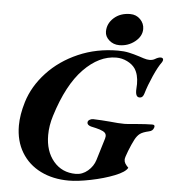

<svg xmlns="http://www.w3.org/2000/svg" viewBox="-58 -907 867 973"><g transform="rotate(5 375.5 -420.0)"><path d="M52 -242Q52 -297 72 -363Q97 -445 161 -514Q225 -583 318 -623.5Q411 -664 520 -664Q551 -664 576 -658.5Q601 -653 629 -644Q635 -642 652 -636.5Q669 -631 682 -631Q697 -631 708 -637Q726 -648 738 -648Q751 -648 751 -637Q751 -632 746 -624Q728 -600 706 -550.5Q684 -501 672 -460Q669 -449 663.5 -443Q658 -437 648 -437Q626 -437 629 -481Q630 -489 630 -504Q630 -552 610 -582Q596 -602 569.5 -615Q543 -628 514 -628Q427 -628 348.5 -547.5Q270 -467 220 -306Q204 -255 204 -207Q204 -125 247 -74Q290 -23 360 -23Q394 -23 421.5 -46.5Q449 -70 459 -103L493 -215Q495 -223 495 -227Q495 -243 478 -251Q464 -258 442.5 -263Q421 -268 416 -269Q397 -275 397 -287Q397 -296 405.5 -301.5Q414 -307 424 -307Q440 -307 467 -305Q494 -303 508 -302Q555 -297 584 -297Q599 -297 637 -301Q697 -306 725 -306Q741 -306 736 -291Q733 -282 727 -277Q721 -272 711 -270Q680 -263 666 -252.5Q652 -242 641 -221Q628 -196 614.5 -161.5Q601 -127 601 -117Q601 -106 606.5 -97Q612 -88 623 -77Q612 -55 559 -34Q506 -13 439.5 0.5Q373 14 328 14Q247 14 184.5 -17Q122 -48 87 -106Q52 -164 52 -242ZM450 -755Q450 -796 482.5 -825Q515 -854 565 -854Q596 -854 616.5 -833Q637 -812 637 -784Q637 -747 602.5 -719.5Q568 -692 523 -692Q493 -692 471.5 -711Q450 -730 450 -755Z"/></g></svg>

Font: EB Garamond ExtraBold
Style: Italic
Weight: 800
Italic angle: -17.2°
Designer: Georg Duffner and Octavio Pardo
Foundry: Georg Duffner
Version: Version 1.000